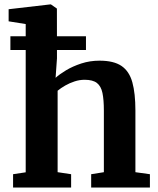

<svg xmlns="http://www.w3.org/2000/svg" viewBox="-20 -839 706 859"><path d="M26.5 -676.7H364.6V-615.4H26.5ZM95 -68.1V-731.4L18.6 -743.6V-797.7L205.3 -819.4H207.7L234.6 -800.6L234.9 -578.1L228.7 -490.8Q245.7 -506.5 275.5 -524.5Q305.3 -542.4 343.7 -555Q382.2 -567.6 425.1 -567.6Q488.9 -567.6 523.7 -543.9Q558.4 -520.2 572.1 -470.8Q585.8 -421.3 585.8 -344.2V-68.6L650.7 -59.6V0H387.9V-59.6L444.7 -68.6V-344.1Q444.7 -392.5 438.4 -423Q432.1 -453.4 413.6 -467.8Q395.1 -482.1 358.6 -482.1Q336 -482.1 313.7 -474.8Q291.3 -467.5 271.8 -456.3Q252.2 -445 237.8 -433.1V-68.7L298.2 -59.6V0H38.5V-59.6Z"/></svg>

Font: Merriweather 7pt Light
Style: Regular
Weight: 300
Designer: Eben Sorkin
Foundry: Eben Sorkin
Version: Version 2.200;gftools[0.9.31]